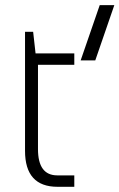

<svg xmlns="http://www.w3.org/2000/svg" viewBox="-20 -718 459 738"><path d="M76.2 -595.7H107.4L116.7 -512.7H265.6V-468.8H126V-145Q126 -43.9 200.2 -43.9H265.6V0H201.2Q76.2 0 76.2 -138.2ZM419.4 -698.2 346.2 -485.8H290L363.3 -698.2Z"/></svg>

Font: Voltera Light
Style: Light
Weight: 300
Designer: Bernd Montag
Version: Version 1.301